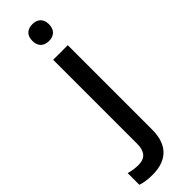

<svg xmlns="http://www.w3.org/2000/svg" viewBox="-386 -745 986 986"><g transform="rotate(-45 107.0 -252.0)"><path d="M76 -683C76 -640 103 -622 137 -622C169 -622 197 -640 197 -683C197 -727 169 -744 137 -744C103 -744 76 -727 76 -683ZM26 240C141 240 189 174 189 74V-539H83V69C83 135 52 153 10 153C-17 153 -36 149 -58 143V228C-38 235 -8 240 26 240Z"/></g></svg>

Font: Noto Sans Bassa Vah Medium
Style: Regular
Weight: 500
Designer: Monotype Design Team
Foundry: Monotype Imaging Inc.
Version: Version 2.002